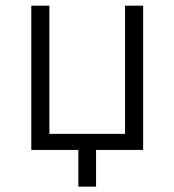

<svg xmlns="http://www.w3.org/2000/svg" viewBox="-20 -538 626 689"><path d="M261.2 131.8H324.7V0H493.7V-517.6H428.7V-57.6H157.2V-517.6H92.3V0H261.2Z"/></svg>

Font: Cascadia Mono NF Light
Style: Regular
Weight: 300
Monospace: yes
Designer: Aaron Bell
Foundry: Saja Typeworks
Version: Version 2404.023